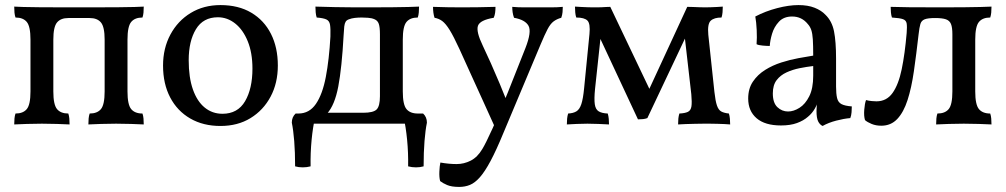

<svg xmlns="http://www.w3.org/2000/svg" viewBox="-20 -487 3960 756"><path d="M36 3Q36 -10 37 -20.5Q38 -31 41 -40Q71 -40 85.5 -57.5Q100 -75 100 -127V-331Q100 -383 85.5 -400.5Q71 -418 41 -418Q38 -427 37 -437.5Q36 -448 36 -461Q50 -460 72 -459.5Q94 -459 134 -458.5Q174 -458 245 -458H337Q408 -458 448 -458.5Q488 -459 510 -459.5Q532 -460 546 -461Q546 -448 545 -437.5Q544 -427 541 -418Q511 -418 496.5 -400.5Q482 -383 482 -331V-127Q482 -75 496.5 -57.5Q511 -40 541 -40Q544 -31 545 -20.5Q546 -10 546 3Q524 2 496 1Q468 0 437 0Q406 0 378 1Q350 2 328 3Q328 -10 329 -20.5Q330 -31 333 -40Q363 -40 377.5 -57.5Q392 -75 392 -127V-331Q392 -381 377.5 -398.5Q363 -416 333 -416H249Q219 -416 204.5 -398.5Q190 -381 190 -331V-127Q190 -75 204.5 -57.5Q219 -40 249 -40Q252 -31 253 -20.5Q254 -10 254 3Q232 2 204 1Q176 0 145 0Q114 0 86 1Q58 2 36 3Z M848 9Q780 9 729 -20.5Q678 -50 650 -103.5Q622 -157 622 -229Q622 -297 651 -351Q680 -405 731 -436Q782 -467 848 -467Q919 -467 969.5 -437Q1020 -407 1047 -353.5Q1074 -300 1074 -229Q1074 -160 1045.5 -106.5Q1017 -53 966.5 -22Q916 9 848 9ZM856 -39Q916 -39 945 -88.5Q974 -138 974 -217Q974 -279 955.5 -324.5Q937 -370 906 -394.5Q875 -419 838 -419Q780 -419 751.5 -372Q723 -325 723 -250Q723 -182 739.5 -135Q756 -88 786 -63.5Q816 -39 856 -39Z M1157 0V-40H1231L1241 -43H1410Q1450 -43 1463 -56Q1476 -69 1476 -108V-352Q1476 -380 1471.5 -393Q1467 -406 1455 -411Q1444 -416 1429 -417Q1414 -418 1404 -418Q1390 -418 1377 -416.5Q1364 -415 1354 -411Q1345 -408 1341 -401.5Q1337 -395 1335.5 -382.5Q1334 -370 1333 -348Q1326 -220 1312 -146.5Q1298 -73 1268 -40H1155Q1198 -40 1224 -78Q1250 -116 1263 -184.5Q1276 -253 1281 -343Q1282 -374 1279.5 -389.5Q1277 -405 1265 -410.5Q1253 -416 1227 -418Q1224 -427 1223 -438.5Q1222 -450 1222 -461Q1249 -460 1298.5 -459Q1348 -458 1433 -458Q1490 -458 1527 -458.5Q1564 -459 1588 -459.5Q1612 -460 1630 -461Q1630 -448 1629 -437.5Q1628 -427 1625 -418Q1595 -418 1580.5 -400.5Q1566 -383 1566 -331V-127Q1566 -75 1580.5 -57.5Q1595 -40 1625 -40V0ZM1587 168Q1588 115 1583 63.5Q1578 12 1569 -26V-40H1646Q1661 -26 1661 -4Q1655 25 1651.5 68.5Q1648 112 1648 168Q1634 172 1618 172Q1602 172 1587 168ZM1203 168Q1188 172 1172 172Q1156 172 1142 168Q1142 112 1138.5 68.5Q1135 25 1129 -4Q1129 -26 1144 -40H1221V-26Q1212 12 1207 63.5Q1202 115 1203 168Z M2049 -298Q2074 -362 2061 -385.5Q2048 -409 2004 -417Q2000 -428 1998.5 -438.5Q1997 -449 1997 -460Q2020 -458 2044 -458Q2068 -458 2096 -458Q2124 -458 2149 -458Q2174 -458 2196 -460Q2196 -450 2195 -439Q2194 -428 2190 -417Q2172 -412 2159.5 -402.5Q2147 -393 2136 -372Q2125 -351 2109 -313L1962 37Q1934 105 1911.5 147Q1889 189 1869.5 211Q1850 233 1830.5 241Q1811 249 1788 249Q1758 249 1740.5 241.5Q1723 234 1713 226Q1709 211 1710 188.5Q1711 166 1714 153Q1731 156 1747 157.5Q1763 159 1778 159Q1807 159 1833.5 145.5Q1860 132 1879 100Q1892 79 1920 17.5Q1948 -44 1980 -124ZM1932 21Q1908 -32 1881.5 -90.5Q1855 -149 1830.5 -202.5Q1806 -256 1789 -294Q1766 -344 1750.5 -369Q1735 -394 1721.5 -404Q1708 -414 1691 -417Q1688 -426 1686.5 -437Q1685 -448 1685 -460Q1714 -459 1743 -458.5Q1772 -458 1798 -458Q1824 -458 1862 -458.5Q1900 -459 1931 -460Q1931 -447 1929.5 -436.5Q1928 -426 1924 -417Q1870 -408 1862 -385.5Q1854 -363 1881 -307Q1895 -278 1913 -237.5Q1931 -197 1948 -156.5Q1965 -116 1977 -85Z M2492 -17 2336 -351H2346L2323 -137Q2319 -97 2322 -76.5Q2325 -56 2337.5 -48.5Q2350 -41 2373 -40Q2376 -30 2377 -19Q2378 -8 2378 3Q2360 2 2336 1Q2312 0 2293 0Q2275 0 2251 1Q2227 2 2212 3Q2212 -9 2213 -19.5Q2214 -30 2217 -40Q2237 -41 2249.5 -48.5Q2262 -56 2269 -77Q2276 -98 2280 -140L2301 -353Q2305 -394 2293 -406Q2281 -418 2249 -418Q2246 -427 2245 -438.5Q2244 -450 2244 -461Q2258 -460 2270 -459.5Q2282 -459 2293.5 -458.5Q2305 -458 2315 -458Q2323 -458 2331.5 -458Q2340 -458 2349.5 -458.5Q2359 -459 2367.5 -459.5Q2376 -460 2383 -460L2547 -116H2527L2686 -460Q2696 -460 2708.5 -459.5Q2721 -459 2734 -458.5Q2747 -458 2757 -458Q2767 -458 2779 -458.5Q2791 -459 2803 -459.5Q2815 -460 2826 -461Q2826 -450 2825 -438.5Q2824 -427 2821 -418Q2792 -418 2778.5 -405.5Q2765 -393 2769 -350L2793 -125Q2797 -89 2803 -71.5Q2809 -54 2820 -48Q2831 -42 2850 -40Q2853 -31 2854 -19.5Q2855 -8 2855 3Q2846 2 2832.5 1.5Q2819 1 2804 0.5Q2789 0 2775 0Q2761 0 2750 0Q2735 0 2716.5 0.5Q2698 1 2680.5 1.5Q2663 2 2650 3Q2650 -10 2651 -20Q2652 -30 2655 -40Q2677 -41 2688.5 -46.5Q2700 -52 2702.5 -68Q2705 -84 2702 -116L2675 -352H2685L2529 -22Q2521 -19 2512 -18Q2503 -17 2492 -17Z M3219 9Q3208 4 3201.5 -9Q3195 -22 3195 -50Q3195 -59 3196 -71.5Q3197 -84 3200 -94H3202Q3199 -78 3188.5 -59.5Q3178 -41 3161 -27Q3144 -12 3118 -2.5Q3092 7 3055 7Q2992 7 2959 -21.5Q2926 -50 2926 -99Q2926 -138 2944.5 -165.5Q2963 -193 2992.5 -211.5Q3022 -230 3056.5 -241Q3091 -252 3124 -258Q3157 -264 3182 -268Q3182 -309 3180.5 -332Q3179 -355 3174.5 -368.5Q3170 -382 3161 -392Q3149 -407 3133.5 -414.5Q3118 -422 3099 -422Q3066 -422 3047 -401.5Q3028 -381 3020 -354Q3012 -327 3011 -306Q3000 -306 2983 -307.5Q2966 -309 2959 -313Q2961 -338 2959.5 -369Q2958 -400 2954 -422Q2994 -443 3040 -455Q3086 -467 3124 -467Q3161 -467 3187.5 -456.5Q3214 -446 3230 -429Q3256 -404 3264 -363.5Q3272 -323 3272 -256V-146Q3272 -118 3276 -101Q3280 -84 3293.5 -77Q3307 -70 3334 -68Q3334 -58 3333 -45Q3332 -32 3328 -22Q3303 -20 3272.5 -12Q3242 -4 3219 9ZM3083 -48Q3105 -48 3128 -62.5Q3151 -77 3166.5 -108Q3182 -139 3182 -189V-227Q3156 -224 3128.5 -218.5Q3101 -213 3077 -202Q3053 -191 3038 -171.5Q3023 -152 3023 -119Q3023 -82 3041 -65Q3059 -48 3083 -48Z M3450 8Q3429 8 3412 1Q3395 -6 3386 -14Q3381 -30 3383 -55Q3385 -80 3390 -93Q3401 -90 3413 -89Q3425 -88 3431 -88Q3471 -88 3494.5 -121Q3518 -154 3530.5 -214.5Q3543 -275 3550 -357Q3552 -382 3550 -394.5Q3548 -407 3535.5 -411.5Q3523 -416 3492 -418Q3489 -427 3488 -438.5Q3487 -450 3487 -460Q3512 -459 3560 -458.5Q3608 -458 3690 -458Q3744 -458 3780.5 -458.5Q3817 -459 3841.5 -459.5Q3866 -460 3884 -461Q3884 -448 3883 -437.5Q3882 -427 3879 -418Q3849 -418 3834.5 -400.5Q3820 -383 3820 -331V-127Q3820 -75 3834.5 -57.5Q3849 -40 3879 -40Q3882 -31 3883 -20.5Q3884 -10 3884 3Q3862 2 3834 1Q3806 0 3775 0Q3744 0 3716 1Q3688 2 3666 3Q3666 -10 3667 -20.5Q3668 -31 3671 -40Q3701 -40 3715.5 -57.5Q3730 -75 3730 -127V-352Q3730 -379 3724.5 -392.5Q3719 -406 3704.5 -411Q3690 -416 3662 -416Q3634 -416 3621 -411Q3608 -406 3604 -392.5Q3600 -379 3597 -352Q3588 -273 3578.5 -207Q3569 -141 3553.5 -93Q3538 -45 3513 -18.5Q3488 8 3450 8Z"/></svg>

Font: Vollkorn
Style: Regular
Weight: 400
Designer: Friedrich Althausen
Foundry: Friedrich Althausen
Version: Version 4.104